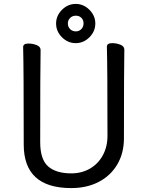

<svg xmlns="http://www.w3.org/2000/svg" viewBox="-20 -935 750 979"><path d="M343 24Q101 24 101 -198Q101 -586 98 -695Q98 -713 125 -713Q147 -713 167 -705Q187 -697 187 -680Q185 -584 185 -210Q185 -122 225.5 -86.5Q266 -51 343 -51Q397 -51 439 -75.5Q481 -100 504.5 -143.5Q528 -187 528 -242Q528 -595 525 -697Q525 -715 552 -715Q574 -715 594 -707Q614 -699 614 -682Q612 -594 612 -230Q612 -154 578 -96.5Q544 -39 483.5 -7.5Q423 24 343 24ZM367 -775Q383 -775 394.5 -786.5Q406 -798 406 -816Q406 -833 395 -844Q384 -855 367 -855Q349 -855 337.5 -843.5Q326 -832 326 -816Q326 -798 337.5 -786.5Q349 -775 367 -775ZM436 -745Q406 -715 366 -715Q326 -715 296 -745Q266 -775 266 -815Q266 -855 296 -885Q326 -915 366 -915Q406 -915 436 -885Q466 -855 466 -815Q466 -775 436 -745Z"/></svg>

Font: LXGW WenKai Lite
Style: Bold
Weight: 700
Designer: LXGW / Fontworks Inc.
Foundry: LXGW / Fontworks Inc.
Version: Version 1.330;April 28, 2024